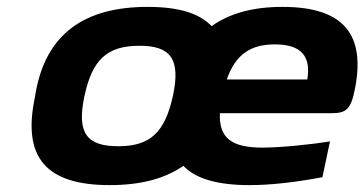

<svg xmlns="http://www.w3.org/2000/svg" viewBox="-20 -529 1059 558"><path d="M83 -256 81 -244C45 -71 114 9 299 9C387 9 458 -9 513 -47C549 -9 613 9 705 9C766 9 837 1 917 -14L939 -118C891 -110 797 -100 743 -100C654 -100 616 -127 619 -200H942C985 -200 1000 -209 1012 -273C1041 -424 984 -509 801 -509C717 -509 648 -491 595 -453C559 -491 498 -509 409 -509C228 -509 113 -433 83 -256ZM225 -248 226 -252C248 -354 290 -396 385 -396C476 -396 505 -358 483 -252L482 -248C459 -146 418 -104 324 -104C232 -104 203 -142 225 -248ZM639 -298C664 -369 706 -400 779 -400C858 -400 884 -363 873 -298Z"/></svg>

Font: LT Wave Bold
Style: Italic
Weight: 700
Designer: Daniel Lyons
Version: Version 2.5 (Glyphs App)